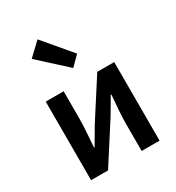

<svg xmlns="http://www.w3.org/2000/svg" viewBox="-190 -922 954 1039"><g transform="rotate(-30 287.0 -402.5)"><path d="M73 0V-491H185V-322Q185 -284 181.5 -237.5Q178 -191 175 -144H178Q191 -167 209 -196.5Q227 -226 239 -248L395 -491H501V0H389V-169Q389 -207 392.5 -253.5Q396 -300 400 -347H396Q383 -324 365.5 -294.5Q348 -265 335 -243L179 0ZM293 -574 123 -729 203 -805 350 -631Z"/></g></svg>

Font: Processing Sans Pro Semibold
Style: Regular
Weight: 600
Designer: Paul D. Hunt
Foundry: Adobe Systems Incorporated
Version: Version 2.020;PS 2.000;hotconv 1.0.86;makeotf.lib2.5.63406